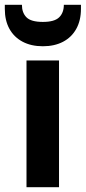

<svg xmlns="http://www.w3.org/2000/svg" viewBox="-41 -777 356 797"><path d="M69 0V-526H204V0ZM137 -585Q88 -585 52.5 -604Q17 -623 -2 -657.5Q-21 -692 -21 -740V-757H50Q50 -724 69 -705Q88 -686 137 -686Q185 -686 204.5 -705Q224 -724 224 -757H295V-740Q295 -692 275.5 -657Q256 -622 220.5 -603.5Q185 -585 137 -585Z"/></svg>

Font: DM Sans 9pt
Style: Bold
Weight: 700
Version: Version 4.004;gftools[0.9.30]